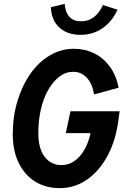

<svg xmlns="http://www.w3.org/2000/svg" viewBox="-20 -962 640 992"><path d="M289 10Q216 10 161.5 -24Q107 -58 76.5 -120.5Q46 -183 46 -269Q46 -361 70.5 -441Q95 -521 137.5 -581.5Q180 -642 238 -676Q296 -710 361 -710Q419 -710 466.5 -686.5Q514 -663 547 -618.5Q580 -574 593 -509L466 -474Q457 -530 428.5 -560.5Q400 -591 358 -591Q320 -591 287.5 -566.5Q255 -542 230 -499Q205 -456 191.5 -398.5Q178 -341 178 -275Q178 -194 211 -151.5Q244 -109 298 -109Q333 -109 363 -129Q393 -149 415 -186.5Q437 -224 448 -274H320L344 -387H598L593 -350Q580 -241 537.5 -160.5Q495 -80 431 -35Q367 10 289 10ZM396 -782Q328 -782 286.5 -820Q245 -858 243 -925L314 -942Q318 -897 339 -874.5Q360 -852 400 -852Q473 -852 512 -936L587 -912Q559 -850 509.5 -816Q460 -782 396 -782Z"/></svg>

Font: Red Hat Mono SemiBold
Style: Italic
Weight: 600
Italic angle: -12°
Monospace: yes
Designer: Pentagram, MCKL
Foundry: MCKL
Version: Version 1.030